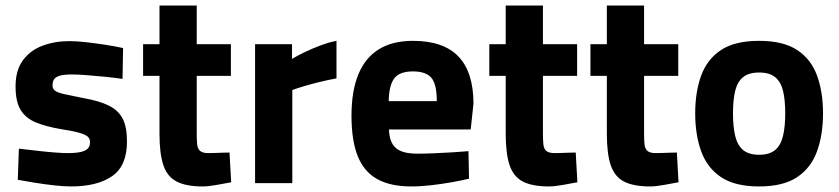

<svg xmlns="http://www.w3.org/2000/svg" viewBox="-20 -659 3018 691"><path d="M236 12Q209 12 174 8Q139 4 104.5 -1.5Q70 -7 44 -12L48 -124Q75 -121 108.5 -117Q142 -113 173.5 -110.5Q205 -108 223 -108Q255 -108 272.5 -112.5Q290 -117 297 -125.5Q304 -134 304 -147Q304 -158 297.5 -165.5Q291 -173 269 -180Q247 -187 201 -194Q147 -203 110 -218Q73 -233 54.5 -263Q36 -293 36 -348Q36 -406 62.5 -442Q89 -478 133 -494.5Q177 -511 229 -511Q256 -511 291 -507Q326 -503 361.5 -497.5Q397 -492 423 -486L421 -375Q395 -379 360 -382.5Q325 -386 292.5 -388.5Q260 -391 239 -391Q210 -391 195 -386.5Q180 -382 174.5 -373.5Q169 -365 169 -351Q169 -340 177.5 -333Q186 -326 210 -320.5Q234 -315 280 -306Q338 -296 372.5 -278.5Q407 -261 422 -231Q437 -201 437 -150Q437 -62 383.5 -25Q330 12 236 12Z M710 12Q650 12 616 -5.5Q582 -23 568 -64.5Q554 -106 554 -178V-386H495V-500H554V-639H688V-500H811V-386H688V-181Q688 -156 689.5 -140Q691 -124 700 -116Q709 -108 730 -108Q740 -108 754 -108.5Q768 -109 782 -109.5Q796 -110 806 -110L812 -3Q790 1 760 6.5Q730 12 710 12Z M898 0V-500H1031V-447Q1049 -458 1076 -471Q1103 -484 1133.5 -495.5Q1164 -507 1191 -512V-377Q1159 -371 1128.5 -363.5Q1098 -356 1073 -348.5Q1048 -341 1032 -335V0Z M1460 12Q1385 12 1337.5 -14.5Q1290 -41 1267.5 -97Q1245 -153 1245 -243Q1245 -332 1270 -392Q1295 -452 1344 -482Q1393 -512 1466 -512Q1576 -512 1630 -455.5Q1684 -399 1684 -286L1674 -193H1380Q1381 -148 1404 -127Q1427 -106 1481 -106Q1511 -106 1545.5 -107.5Q1580 -109 1612 -111Q1644 -113 1666 -115L1668 -16Q1644 -10 1608 -3.5Q1572 3 1533 7.5Q1494 12 1460 12ZM1379 -295H1552Q1552 -356 1532.5 -379Q1513 -402 1466 -402Q1418 -402 1399 -377Q1380 -352 1379 -295Z M1956 12Q1896 12 1862 -5.5Q1828 -23 1814 -64.5Q1800 -106 1800 -178V-386H1741V-500H1800V-639H1934V-500H2057V-386H1934V-181Q1934 -156 1935.5 -140Q1937 -124 1946 -116Q1955 -108 1976 -108Q1986 -108 2000 -108.5Q2014 -109 2028 -109.5Q2042 -110 2052 -110L2058 -3Q2036 1 2006 6.5Q1976 12 1956 12Z M2320 12Q2260 12 2226 -5.5Q2192 -23 2178 -64.5Q2164 -106 2164 -178V-386H2105V-500H2164V-639H2298V-500H2421V-386H2298V-181Q2298 -156 2299.5 -140Q2301 -124 2310 -116Q2319 -108 2340 -108Q2350 -108 2364 -108.5Q2378 -109 2392 -109.5Q2406 -110 2416 -110L2422 -3Q2400 1 2370 6.5Q2340 12 2320 12Z M2712 12Q2625 12 2575 -21.5Q2525 -55 2503.5 -114.5Q2482 -174 2482 -251Q2482 -328 2503.5 -387Q2525 -446 2575 -479Q2625 -512 2712 -512Q2799 -512 2849 -479Q2899 -446 2920.5 -387Q2942 -328 2942 -251Q2942 -174 2920.5 -114.5Q2899 -55 2849 -21.5Q2799 12 2712 12ZM2712 -102Q2749 -102 2769.5 -119Q2790 -136 2798 -169.5Q2806 -203 2806 -251Q2806 -300 2798 -332.5Q2790 -365 2769.5 -381.5Q2749 -398 2712 -398Q2675 -398 2654.5 -381.5Q2634 -365 2626 -332.5Q2618 -300 2618 -251Q2618 -203 2626 -169.5Q2634 -136 2654.5 -119Q2675 -102 2712 -102Z"/></svg>

Font: Titillium Web
Style: Bold
Weight: 700
Designer: Mohamed Gaber, Accademia di Belle Arti di Urbino
Foundry: Kief Type Foundry, Accademia di Belle Arti di Urbino
Version: Version 3.000